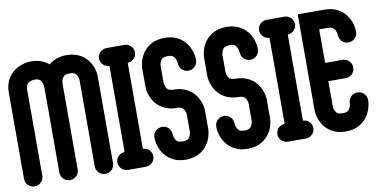

<svg xmlns="http://www.w3.org/2000/svg" viewBox="-78 -915 2213 1113"><g transform="rotate(-10 1029.0 -358.5)"><path d="M254.6 -681.1C229.8 -702.7 195.5 -717.2 150.5 -717.2C87.3 -717.2 -7.5 -675.8 -7.5 -562.5V-52.6C-7.5 -23.5 16.6 0.1 46.3 0.1C76 0.1 100.1 -24 100.1 -53.7V-559.4C100.1 -588.1 111.1 -596.2 120.8 -601.5C133.7 -608.6 149.1 -609.6 150.6 -609.7C179.2 -609.6 187.3 -598.7 192.5 -589C199.8 -575.5 200.6 -560.7 200.7 -559.2V-53.7C200.7 -24 224.8 0.1 254.5 0.1C284.2 0.1 308.3 -23.4 308.3 -52.4V-560.5C308.3 -560.5 308.7 -574.4 315.6 -587.9C321 -598.3 329.1 -609.7 358.6 -609.7C387.3 -609.7 395.4 -599 400.7 -589.5C408 -576.4 408.8 -561.8 408.9 -560.5V-52.5C408.9 -23.5 433 0 462.7 0C492.4 0 516.5 -23.6 516.5 -52.7V-562.8C516.5 -624.6 474.1 -717.2 358.7 -717.2C313.7 -717.2 279.4 -702.7 254.6 -681.1Z M541.8 -664.6C541.8 -636.1 564.9 -612.8 593.9 -612V-105.4C565 -104.5 541.8 -81.3 541.8 -52.7C541.8 -23.6 565.9 0 595.6 0.1H699.7C729.4 0.1 753.5 -23.5 753.5 -52.6C753.5 -81.2 730.3 -104.4 701.4 -105.3V-611.9C730.3 -612.8 753.5 -636 753.5 -664.6C753.5 -693.7 729.4 -717.3 699.7 -717.3H595.6C565.9 -717.3 541.8 -693.6 541.8 -664.6Z M1094.3 -155.1V-257.3C1094.3 -319.3 1052 -412.4 936.4 -412.4C907.7 -412.4 899.6 -422.9 894.3 -432.3C887 -445.3 886.2 -459.6 886.1 -461V-561.1C886.1 -561.1 886.6 -574.9 893.4 -588.2C898.6 -598.3 906.8 -609.7 936.4 -609.7C965.1 -609.7 973.2 -598.8 978.5 -589C985.3 -576.5 986.5 -562.8 986.7 -558.9C987 -529.4 1011 -505.5 1040.5 -505.5C1070.2 -505.5 1094.3 -529.6 1094.3 -559.3C1094.3 -622.4 1052 -717.2 936.4 -717.2C820.8 -717.2 778.5 -624.1 778.5 -562.1V-459.9C778.5 -397.9 820.8 -304.8 936.4 -304.7C965.1 -304.7 973.2 -294.2 978.5 -284.8C985.8 -271.8 986.6 -257.5 986.7 -256.1V-156.1C986.7 -156.1 986.2 -142.3 979.4 -129C974.2 -118.9 966 -107.5 936.4 -107.5C907.7 -107.5 899.6 -118.4 894.3 -128.2C887 -141.7 886.2 -156.6 886.1 -158C886 -187.6 862 -211.6 832.3 -211.6C802.6 -211.6 778.5 -187.5 778.5 -157.8C778.5 -94.7 820.8 0.1 936.4 0.1C1052.1 0.1 1094.3 -93 1094.3 -155.1Z M1458.3 -155.1V-257.3C1458.3 -319.3 1416 -412.4 1300.4 -412.4C1271.7 -412.4 1263.6 -422.9 1258.3 -432.3C1251 -445.3 1250.2 -459.6 1250.1 -461V-561.1C1250.1 -561.1 1250.6 -574.9 1257.4 -588.2C1262.6 -598.3 1270.8 -609.7 1300.4 -609.7C1329.1 -609.7 1337.2 -598.8 1342.5 -589C1349.3 -576.5 1350.5 -562.8 1350.7 -558.9C1351 -529.4 1375 -505.5 1404.5 -505.5C1434.2 -505.5 1458.3 -529.6 1458.3 -559.3C1458.3 -622.4 1416 -717.2 1300.4 -717.2C1184.8 -717.2 1142.5 -624.1 1142.5 -562.1V-459.9C1142.5 -397.9 1184.8 -304.8 1300.4 -304.7C1329.1 -304.7 1337.2 -294.2 1342.5 -284.8C1349.8 -271.8 1350.6 -257.5 1350.7 -256.1V-156.1C1350.7 -156.1 1350.2 -142.3 1343.4 -129C1338.2 -118.9 1330 -107.5 1300.4 -107.5C1271.7 -107.5 1263.6 -118.4 1258.3 -128.2C1251 -141.7 1250.2 -156.6 1250.1 -158C1250 -187.6 1226 -211.6 1196.3 -211.6C1166.6 -211.6 1142.5 -187.5 1142.5 -157.8C1142.5 -94.7 1184.8 0.1 1300.4 0.1C1416.1 0.1 1458.3 -93 1458.3 -155.1Z M1483.8 -664.6C1483.8 -636.1 1506.9 -612.8 1535.9 -612V-105.4C1507 -104.5 1483.8 -81.3 1483.8 -52.7C1483.8 -23.6 1507.9 0 1537.6 0.1H1641.7C1671.4 0.1 1695.5 -23.5 1695.5 -52.6C1695.5 -81.2 1672.3 -104.4 1643.4 -105.3V-611.9C1672.3 -612.8 1695.5 -636 1695.5 -664.6C1695.5 -693.7 1671.4 -717.3 1641.7 -717.3H1537.6C1507.9 -717.3 1483.8 -693.6 1483.8 -664.6Z M1928.7 -157.8C1928.7 -157.8 1928.3 -143.6 1921.4 -129.7C1916 -119.1 1907.9 -107.4 1878.4 -107.4C1849.7 -107.4 1841.6 -118 1836.3 -127.3C1829 -140.3 1828.2 -154.6 1828.1 -156V-304.7H1930.5C1960.2 -304.7 1984.3 -328.8 1984.3 -358.5C1984.3 -388.2 1960.2 -412.3 1930.5 -412.3H1828.1V-609.6H1878.4C1907.1 -609.6 1915.2 -598.6 1920.5 -588.9C1927.8 -575.4 1928.6 -560.5 1928.7 -559.1C1928.8 -529.5 1952.8 -505.5 1982.5 -505.5C2012.2 -505.5 2036.3 -529.6 2036.3 -559.3C2036.3 -622.4 1994 -717.2 1878.4 -717.2H1720.5V-154.6C1720.5 -92.7 1762.8 0.1 1878.4 0.1C1994 0.1 2036.3 -94.7 2036.3 -157.8C2036.3 -187.5 2012.2 -211.6 1982.5 -211.6C1952.8 -211.6 1928.7 -187.5 1928.7 -157.8Z"/></g></svg>

Font: Cactron
Style: Bold
Weight: 900
Version: Version 1.0